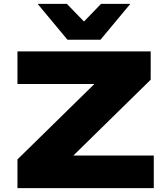

<svg xmlns="http://www.w3.org/2000/svg" viewBox="-20 -970 856 990"><path d="M70 0V-148L529 -598L545 -537H70V-705H757V-559L296 -107L281 -168H773V0ZM328 -765 174 -950H325L413 -859L501 -950H652L498 -765Z"/></svg>

Font: Nunito Sans 7pt Expanded Black
Style: Regular
Weight: 900
Width: 7
Designer: Vernon Adams
Foundry: Vernon Adams
Version: Version 3.101;gftools[0.9.27]